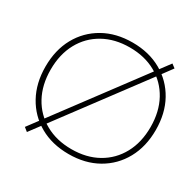

<svg xmlns="http://www.w3.org/2000/svg" viewBox="-166 -925 1129 1119"><g transform="rotate(30 398.0 -365.0)"><path d="M150 20 125 0 184 -79 626 -671 685 -750 710 -731 651 -651 209 -59ZM424 10Q313 10 229.5 -37.5Q146 -85 99.5 -169.5Q53 -254 53 -365Q53 -477 99.5 -561Q146 -645 229.5 -692.5Q313 -740 424 -740Q535 -740 618.5 -692.5Q702 -645 748.5 -561Q795 -477 795 -365Q795 -254 748.5 -169.5Q702 -85 618.5 -37.5Q535 10 424 10ZM424 -23Q525 -23 600.5 -65.5Q676 -108 718 -185Q760 -262 760 -365Q760 -468 718 -545Q676 -622 600.5 -664.5Q525 -707 424 -707Q324 -707 248 -664.5Q172 -622 130 -545Q88 -468 88 -365Q88 -262 130 -185Q172 -108 248 -65.5Q324 -23 424 -23Z"/></g></svg>

Font: M PLUS 2 Thin ExtraLight
Style: Regular
Weight: 250
Version: Version 1.001